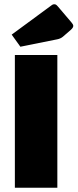

<svg xmlns="http://www.w3.org/2000/svg" viewBox="-20 -884 365 904"><path d="M35 0ZM250 -625V0H50V-625ZM35 -721 224 -860Q229 -864 235 -864Q240 -864 243.5 -862Q247 -860 253 -853L316 -779Q325 -769 325 -762Q325 -754 314 -744L276 -711Q265 -702 250 -699L76 -664Z"/></svg>

Font: Changa Black
Style: Regular
Weight: 900
Designer: Eduardo Rodriguez Tunni
Foundry: Eduardo Rodriguez Tunni
Version: Version 2.001; ttfautohint (v1.5.10-5e6f)